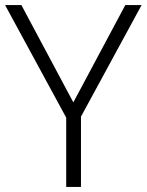

<svg xmlns="http://www.w3.org/2000/svg" viewBox="-20 -734 576 754"><path d="M268 -332 64 -714H0L240 -272V0H298V-276L536 -714H472Z"/></svg>

Font: Noto Sans Telugu Light
Style: Regular
Weight: 300
Designer: Jelle Bosma - Monotype Design Team
Foundry: Monotype Imaging Inc.
Version: Version 2.005